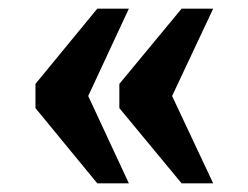

<svg xmlns="http://www.w3.org/2000/svg" viewBox="-20 -492 574 444"><path d="M400 -68 256 -242V-298L400 -472H473L378 -270L473 -68ZM205 -68 62 -242V-298L205 -472H278L184 -270L278 -68Z"/></svg>

Font: Noto Serif SemiCondensed ExtraBold
Style: Regular
Weight: 800
Width: 4
Designer: Monotype Design Team
Foundry: Monotype Imaging Inc.
Version: Version 2.015